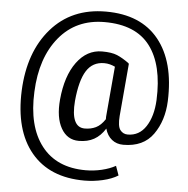

<svg xmlns="http://www.w3.org/2000/svg" viewBox="-60 -757 1018 1037"><g transform="rotate(5 449.0 -238.5)"><path d="M847.2 -245.6Q842.8 -139.2 789.8 -64.5Q736.8 10.3 627.9 10.3Q591.3 10.3 565.7 -10.3Q540 -30.8 529.3 -68.8Q503.9 -28.3 469.2 -9Q434.6 10.3 386.7 10.3Q323.7 10.3 290.8 -47.6Q257.8 -105.5 266.6 -203.1Q278.3 -332 333.5 -407Q388.7 -481.9 470.7 -481.9Q522.5 -481.9 552.2 -469.5Q582 -457 619.1 -430.2L617.2 -428.2H620.1L595.2 -143.1Q590.8 -87.4 606.2 -67.1Q621.6 -46.9 647 -46.9Q709.5 -46.9 745.6 -102.1Q781.7 -157.2 786.1 -245.6Q794.4 -436.5 717 -538.8Q639.6 -641.1 470.7 -641.1Q316.4 -641.1 224.6 -529.8Q132.8 -418.5 125 -233.4Q116.2 -45.9 197.8 59.6Q279.3 165 437.5 165Q481.4 165 524.7 154.8Q567.9 144.5 599.1 127L617.2 177.7Q583.5 198.7 533.9 210Q484.4 221.2 435.5 221.2Q246.6 221.2 147 101.6Q47.4 -18.1 56.2 -233.4Q65.4 -443.8 176.3 -571Q287.1 -698.2 472.7 -698.2Q662.1 -698.2 758.8 -578.9Q855.5 -459.5 847.2 -245.6ZM347.7 -203.1Q341.8 -131.8 358.2 -95.5Q374.5 -59.1 413.1 -59.1Q446.3 -59.1 473.1 -72Q500 -85 522.5 -119.1Q522.5 -127 522.5 -132.1Q522.5 -137.2 523.4 -143.1L546.4 -405.8Q533.2 -412.1 518.6 -416Q503.9 -419.9 487.3 -419.9Q424.3 -419.9 391.1 -366.9Q357.9 -314 347.7 -203.1Z"/></g></svg>

Font: Roboto Web
Style: Regular
Weight: 400
Designer: Google
Version: Version 1.200310; 2013